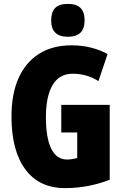

<svg xmlns="http://www.w3.org/2000/svg" viewBox="-20 -957 633 987"><path d="M295 -418H544V-33Q434 10 314 10Q182 10 110.5 -86Q39 -182 39 -359Q39 -474 75.5 -555.5Q112 -637 181 -680.5Q250 -724 347 -724Q403 -724 450.5 -711.5Q498 -699 533 -679L486 -540Q427 -578 353 -578Q285 -578 250.5 -520Q216 -462 216 -354Q216 -248 243.5 -192.5Q271 -137 324 -137Q350 -137 377 -145V-276H295ZM329 -937Q374 -937 394.5 -915.5Q415 -894 415 -852Q415 -768 329 -768Q243 -768 243 -852Q243 -895 263.5 -916Q284 -937 329 -937Z"/></svg>

Font: Noto Sans Sinhala ExtraCondensed Black
Style: Regular
Weight: 900
Width: 2
Designer: Jelle Bosma - Monotype Design Team
Foundry: Monotype Imaging Inc.
Version: Version 2.006; ttfautohint (v1.8.4.7-5d5b)